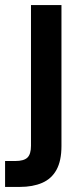

<svg xmlns="http://www.w3.org/2000/svg" viewBox="-49 -516 316 756"><path d="M-29 220V118H11Q45 118 59 104.5Q73 91 73 58V-496H193V59Q193 117 173.5 152.5Q154 188 117 204Q80 220 29 220Z"/></svg>

Font: DM Sans 24pt SemiBold
Style: Regular
Weight: 600
Designer: Colophon Foundry, Jonny Pinhorn
Foundry: Colophon Foundry
Version: Version 4.004;gftools[0.9.30]